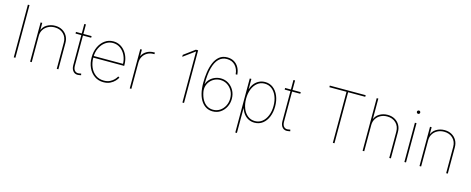

<svg xmlns="http://www.w3.org/2000/svg" viewBox="-41 -1548 6280 2562"><g transform="rotate(15 3099.5 -266.5)"><path d="M132.3 -727.5V0H109.9V-727.5Z M357.9 -362.8V0H335.4V-542.5H357.9V-425.3H352.1Q369.6 -487.8 421.6 -519Q473.6 -550.3 535.6 -550.3Q591.8 -550.3 634.5 -526.6Q677.2 -502.9 701.7 -460.9Q726.1 -418.9 726.1 -362.8V0H703.6V-362.8Q703.6 -437 656.7 -482.4Q609.9 -527.8 535.6 -527.8Q484.9 -527.8 444.6 -506.6Q404.3 -485.4 381.1 -448Q357.9 -410.6 357.9 -362.8Z M1039.6 -542.5V-520H823.7V-542.5ZM903.8 -673.8H926.3V-103.5Q926.3 -55.7 950.2 -33Q974.1 -10.3 1015.6 -20Q1020.5 -20.5 1025.4 -21.7Q1030.3 -22.9 1034.7 -23.9L1039.6 -2Q1034.7 -1 1029.5 0.2Q1024.4 1.5 1019 2Q965.3 13.7 934.6 -17.1Q903.8 -47.9 903.8 -103.5Z M1349.1 11.2Q1278.8 11.2 1225.6 -25.9Q1172.4 -63 1142.8 -126.7Q1113.3 -190.4 1113.3 -270Q1113.3 -349.6 1142.8 -413.1Q1172.4 -476.6 1223.6 -513.4Q1274.9 -550.3 1339.8 -550.3Q1387.7 -550.3 1428.2 -530.3Q1468.8 -510.3 1499 -473.9Q1529.3 -437.5 1545.9 -389.2Q1562.5 -340.8 1562.5 -283.2V-271H1125V-293.5H1549.8L1540.5 -284.2Q1540.5 -352.1 1514.4 -407.5Q1488.3 -462.9 1443.1 -495.4Q1397.9 -527.8 1339.8 -527.8Q1283.2 -527.8 1236.8 -494.6Q1190.4 -461.4 1163.1 -404.5Q1135.7 -347.7 1135.7 -275.4V-272.5Q1135.7 -200.7 1160.9 -141.6Q1186 -82.5 1233.9 -46.9Q1281.7 -11.2 1349.1 -11.2Q1399.4 -11.2 1434.1 -29.1Q1468.8 -46.9 1490.7 -71Q1512.7 -95.2 1522.5 -114.3L1541.5 -103Q1529.3 -79.6 1504.4 -53Q1479.5 -26.4 1440.9 -7.6Q1402.3 11.2 1349.1 11.2Z M1711.9 0V-542.5H1734.4V-454.6H1736.8Q1756.3 -497.6 1800.3 -523.2Q1844.2 -548.8 1900.4 -548.8Q1904.8 -548.8 1906.2 -548.8Q1907.7 -548.8 1912.1 -548.8V-526.4Q1909.7 -526.4 1907.2 -526.4Q1904.8 -526.4 1900.4 -526.4Q1852.5 -526.4 1814.9 -505.1Q1777.3 -483.9 1755.9 -447Q1734.4 -410.2 1734.4 -362.3V0Z M2461.9 -727.5V0H2439.5V-703.6H2436L2279.3 -588.4V-615.7L2430.7 -727.5Z M2857.4 9.8Q2810.5 9.8 2771 -11.2Q2731.4 -32.2 2701.7 -74.5Q2671.9 -116.7 2655.8 -180.2Q2639.6 -243.7 2639.6 -329.1Q2639.6 -402.8 2650.4 -475.1Q2661.1 -547.4 2686.3 -606.7Q2711.4 -666 2755.1 -701.7Q2798.8 -737.3 2864.3 -737.3Q2918.5 -737.3 2959 -713.4Q2999.5 -689.5 3023.2 -646.7Q3046.9 -604 3050.8 -547.9H3028.3Q3022.9 -621.1 2979.5 -668Q2936 -714.8 2864.3 -714.8Q2797.9 -714.8 2752.7 -669.2Q2707.5 -623.5 2684.6 -534.9Q2661.6 -446.3 2662.1 -316.9H2664.6Q2676.3 -354 2704.3 -382.8Q2732.4 -411.6 2771.5 -428Q2810.5 -444.3 2853.5 -444.3Q2911.1 -444.3 2958.7 -414.8Q3006.3 -385.3 3035.2 -334Q3064 -282.7 3064 -217.8Q3064 -157.2 3037.8 -105.5Q3011.7 -53.7 2965.6 -22Q2919.4 9.8 2857.4 9.8ZM2857.4 -12.7Q2910.6 -12.7 2952.1 -40.5Q2993.7 -68.4 3017.6 -115Q3041.5 -161.6 3041.5 -217.8Q3041.5 -275.4 3016.1 -321.5Q2990.7 -367.7 2948 -394.8Q2905.3 -421.9 2851.6 -421.9Q2809.6 -421.9 2773.7 -404.5Q2737.8 -387.2 2712.4 -357.2Q2687 -327.1 2676.5 -288.6Q2666 -250 2673.8 -207Q2686 -143.6 2712.2 -100.1Q2738.3 -56.6 2775.1 -34.7Q2812 -12.7 2857.4 -12.7Z M3224.6 204.1V-542.5H3247.1V-402.8H3249.5Q3263.2 -447.8 3290.5 -481Q3317.9 -514.2 3355.2 -532.2Q3392.6 -550.3 3436.5 -550.3Q3500.5 -550.3 3548.1 -513.7Q3595.7 -477.1 3622.1 -413.6Q3648.4 -350.1 3648.4 -270Q3648.4 -189.5 3622.3 -125.7Q3596.2 -62 3548.6 -25.4Q3501 11.2 3436.5 11.2Q3392.1 11.2 3355 -6.8Q3317.9 -24.9 3290.8 -58.3Q3263.7 -91.8 3249.5 -136.7H3247.1V204.1ZM3436.5 -11.2Q3494.1 -11.2 3536.6 -45.2Q3579.1 -79.1 3602.5 -137.7Q3626 -196.3 3626 -270Q3626 -343.8 3602.5 -402.1Q3579.1 -460.4 3536.6 -494.1Q3494.1 -527.8 3436.5 -527.8Q3378.9 -527.8 3336.4 -494.1Q3293.9 -460.4 3270.5 -402.1Q3247.1 -343.8 3247.1 -270Q3247.1 -196.3 3270.3 -137.7Q3293.5 -79.1 3335.9 -45.2Q3378.4 -11.2 3436.5 -11.2Z M3928.7 -542.5V-520H3712.9V-542.5ZM3793 -673.8H3815.4V-103.5Q3815.4 -55.7 3839.4 -33Q3863.3 -10.3 3904.8 -20Q3909.7 -20.5 3914.6 -21.7Q3919.4 -22.9 3923.8 -23.9L3928.7 -2Q3923.8 -1 3918.7 0.2Q3913.6 1.5 3908.2 2Q3854.5 13.7 3823.7 -17.1Q3793 -47.9 3793 -103.5Z M4280.8 -705.1V-727.5H4776.4V-705.1H4540V0H4517.6V-705.1Z M4951.2 -362.8V0H4928.7V-727.5H4951.2V-425.3H4945.3Q4962.9 -487.8 5014.9 -519Q5066.9 -550.3 5128.9 -550.3Q5185.1 -550.3 5227.8 -526.6Q5270.5 -502.9 5294.9 -460.9Q5319.3 -418.9 5319.3 -362.8V0H5296.9V-362.8Q5296.9 -437 5250 -482.4Q5203.1 -527.8 5128.9 -527.8Q5078.1 -527.8 5037.8 -506.6Q4997.6 -485.4 4974.4 -448Q4951.2 -410.6 4951.2 -362.8Z M5505.9 0V-542.5H5528.3V0ZM5516.6 -668Q5507.3 -668 5500.5 -674.8Q5493.7 -681.6 5493.7 -691.4Q5493.7 -700.7 5500.5 -707.3Q5507.3 -713.9 5516.6 -713.9Q5526.4 -713.9 5533 -707.3Q5539.6 -700.7 5539.6 -691.4Q5539.6 -681.6 5533 -674.8Q5526.4 -668 5516.6 -668Z M5737.3 -362.8V0H5714.8V-542.5H5737.3V-425.3H5731.4Q5749 -487.8 5801 -519Q5853 -550.3 5915 -550.3Q5971.2 -550.3 6013.9 -526.6Q6056.6 -502.9 6081.1 -460.9Q6105.5 -418.9 6105.5 -362.8V0H6083V-362.8Q6083 -437 6036.1 -482.4Q5989.3 -527.8 5915 -527.8Q5864.3 -527.8 5824 -506.6Q5783.7 -485.4 5760.5 -448Q5737.3 -410.6 5737.3 -362.8Z"/></g></svg>

Font: Inter 16pt Thin
Style: Regular
Weight: 250
Version: Version 4.001;git-66647c0bb